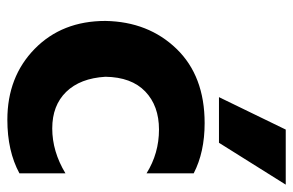

<svg xmlns="http://www.w3.org/2000/svg" viewBox="-154 -616 778 509"><g transform="rotate(90 234.5 -361.0)"><path d="M358 -553H237L323 -730H469ZM297 8Q183 8 109 -64.5Q35 -137 35 -252Q37 -366 109 -440.5Q181 -515 306 -515Q383 -515 439 -486V-361Q386 -394 323 -394Q260 -394 222 -357.5Q184 -321 183 -252Q187 -185 223 -148Q259 -111 320 -111Q381 -111 439 -146V-24Q380 8 297 8Z"/></g></svg>

Font: Hind Mysuru
Style: Bold
Weight: 700
Designer: Manushi Parikh, Hitesh Malaviya
Foundry: Indian Type Foundry
Version: Version 0.703;PS 1.0;hotconv 1.0.86;makeotf.lib2.5.63406